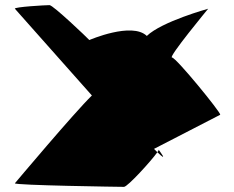

<svg xmlns="http://www.w3.org/2000/svg" viewBox="-20 -728 912 748"><path d="M38 -14C34 -6 449 0 463 0C477 0 570 -102 593 -135L580 -148L838 -281C842 -288 666 -504 650 -504C634 -504 791 -694 791 -694C791 -694 610 -644 552 -588C494 -644 328 -572 328 -572C322 -579 187 -708 173 -708C157 -708 34 -701 38 -694L338 -356C270 -290 38 -14 38 -14ZM593 -135C640 -90 599 -143 598 -145C599 -144 597 -140 593 -135Z"/></svg>

Font: Ampere
Style: Ext
Weight: 400
Version: Version 1